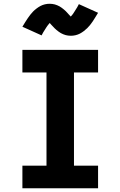

<svg xmlns="http://www.w3.org/2000/svg" viewBox="-20 -1000 640 1020"><path d="M99 0V-120H227V-615H99V-735H501V-615H373V-120H501V0ZM356 -810Q349 -810 342 -811Q335 -812 329 -813.5Q323 -815 316 -818Q309 -821 303.5 -824Q298 -827 292 -831.5Q286 -836 280.5 -840.5Q275 -845 270.5 -849.5Q266 -854 262 -858.5Q258 -863 252.5 -868.5Q247 -874 244 -878Q240 -873 237.5 -870Q235 -867 232 -863Q229 -859 225.5 -853.5Q222 -848 218 -841.5Q214 -835 209.5 -828Q205 -821 201 -812L99 -858Q107 -871 114 -882.5Q121 -894 128 -904Q135 -914 142 -923Q149 -932 156.5 -939.5Q164 -947 174.5 -955Q185 -963 195.5 -968.5Q206 -974 218.5 -977Q231 -980 244 -980Q251 -980 258 -979Q265 -978 271 -976.5Q277 -975 284 -972Q291 -969 296.5 -966Q302 -963 308 -958.5Q314 -954 319.5 -949.5Q325 -945 329.5 -940.5Q334 -936 338 -931.5Q342 -927 347 -921.5Q352 -916 356 -912Q360 -917 362.5 -919.5Q365 -922 368 -926.5Q371 -931 374.5 -936.5Q378 -942 382 -948.5Q386 -955 390.5 -962Q395 -969 399 -978L501 -932Q493 -919 486 -907.5Q479 -896 472 -885.5Q465 -875 458 -866.5Q451 -858 443.5 -850.5Q436 -843 425.5 -835Q415 -827 404.5 -821.5Q394 -816 381.5 -813Q369 -810 356 -810Z"/></svg>

Font: Iosevka Slab Heavy Extended
Style: Regular
Weight: 900
Width: 7
Monospace: yes
Designer: Belleve Invis
Foundry: Belleve Invis
Version: Version 11.1.0; ttfautohint (v1.8.3)